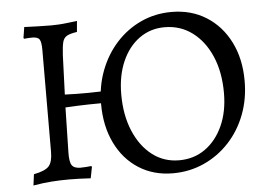

<svg xmlns="http://www.w3.org/2000/svg" viewBox="-49 -713 1097 789"><g transform="rotate(-5 500.0 -318.5)"><path d="M634 12Q554 12 493 -27Q432 -66 398 -136Q364 -206 364 -297Q364 -371 388.5 -435Q413 -499 456.5 -547Q500 -595 558.5 -622Q617 -649 685 -649Q766 -649 828 -610Q890 -571 925 -501.5Q960 -432 960 -341Q960 -266 935.5 -202Q911 -138 866.5 -90Q822 -42 762.5 -15Q703 12 634 12ZM58 12 64 -34Q111 -43 126.5 -60.5Q142 -78 142 -120L143 -540Q143 -572 136 -583Q129 -594 106 -594Q100 -594 90 -593.5Q80 -593 72 -592L70 -596L77 -640Q100 -639 133.5 -638Q167 -637 188 -637Q201 -637 219 -638Q237 -639 257 -641.5Q277 -644 295 -646L291 -601Q263 -597 249.5 -589.5Q236 -582 231.5 -564.5Q227 -547 225 -511L219 -349Q268 -347 316 -347.5Q364 -348 412 -351V-300Q363 -301 314.5 -300Q266 -299 217 -296L213 -112Q212 -72 221.5 -58Q231 -44 257 -44Q268 -44 281 -45Q294 -46 302 -47L304 -43L295 3Q244 0 206 0Q168 0 133.5 2.5Q99 5 58 12ZM664 -39Q725 -39 771.5 -72Q818 -105 844.5 -163.5Q871 -222 871 -299Q871 -385 843 -450Q815 -515 765.5 -552Q716 -589 651 -589Q592 -589 546.5 -556Q501 -523 475.5 -464.5Q450 -406 450 -329Q450 -244 477.5 -178.5Q505 -113 553 -76Q601 -39 664 -39Z"/></g></svg>

Font: Alegreya
Style: Regular
Weight: 400
Designer: Juan Pablo del Peral
Foundry: Huerta Tipografica
Version: Version 2.009